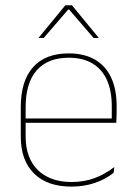

<svg xmlns="http://www.w3.org/2000/svg" viewBox="-20 -700 515 730"><path d="M251.5 9.5Q160 9.5 109.5 -40.2Q59 -90 59 -180.5V-292.5Q59 -392.5 105.8 -444.8Q152.5 -497 241.5 -497Q300 -497 340.8 -473.5Q381.5 -450 402.5 -405.2Q423.5 -360.5 423.5 -296.5V-279.5Q423.5 -268.5 423.2 -257.5Q423 -246.5 422 -233H405Q405 -250.5 405 -266.5Q405 -282.5 405 -296Q405 -355.5 386.2 -396.5Q367.5 -437.5 331 -459Q294.5 -480.5 241.5 -480.5Q161.5 -480.5 119.5 -432.5Q77.5 -384.5 77.5 -292.5V-243.5V-239.5V-181Q77.5 -140 89.2 -108Q101 -76 123.5 -53.8Q146 -31.5 178.5 -19.8Q211 -8 252 -8Q299.5 -8 339.5 -22.8Q379.5 -37.5 414.5 -65L412 -43Q382.5 -19 341.5 -4.8Q300.5 9.5 251.5 9.5ZM67.5 -233V-249.5H415.5V-233ZM228.5 -680H253.5L355.5 -556V-555.5H336L242.5 -664H239.5L146 -555.5H126.5V-556Z"/></svg>

Font: Anek Bangla Thin
Style: Regular
Weight: 250
Designer: Sulekha Rajkumar (Bangla), Yesha Goshar (Latin)
Foundry: Ek Type
Version: Version 1.003